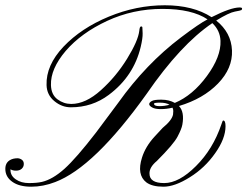

<svg xmlns="http://www.w3.org/2000/svg" viewBox="-168 -704 934 725"><path d="M413.6 -312.5Q413.6 -303.2 433.6 -303.2Q453.6 -303.2 472.2 -308.6Q458.5 -316.4 436 -316.4Q413.6 -316.4 413.6 -312.5ZM442.4 -327.6Q470.2 -327.6 492.2 -315.4Q559.6 -343.8 613.3 -417Q667 -490.2 664.6 -549.8Q663.1 -588.9 633.8 -616.7Q513.7 -535.6 385.7 -349.6Q187.5 -72.3 40.5 -16.6Q-4.9 1 -50.3 1Q-95.7 1 -121.6 -17.6Q-147.9 -36.1 -147.9 -66.4Q-147.9 -96.2 -118.2 -104.5Q-109.9 -106.4 -102.1 -106.4Q-93.8 -106.4 -85.9 -101.1Q-78.1 -95.7 -78.1 -85Q-78.1 -74.2 -85.9 -66.9Q-93.8 -59.6 -107.4 -59.6Q-120.6 -59.6 -128.4 -64.9V-62Q-128.4 -40 -107.9 -26.4Q-87.9 -12.7 -58.6 -12.7Q-29.3 -12.7 -9.8 -17.1Q30.3 -26.4 75.2 -66.4Q120.1 -106.9 194.3 -203.1L278.8 -316.4Q383.3 -462.9 515.1 -562.5Q585.4 -615.7 615.7 -630.9Q556.6 -670.4 445.3 -670.4Q334 -670.4 236.3 -625Q138.7 -579.6 80.1 -511.7Q22.5 -443.8 24.4 -382.8Q25.4 -346.7 48.8 -329.1Q72.3 -311.5 101.1 -311.5Q155.3 -311.5 212.9 -363.3Q270.5 -415 312 -482.4Q353.5 -549.8 357.9 -587.4Q359.4 -604 364.3 -604Q369.1 -604.5 369.6 -600.6Q370.1 -596.7 370.6 -578.1Q371.1 -559.6 363.3 -526.9Q336.9 -416 242.7 -345.7Q180.2 -298.8 99.6 -298.8Q65.4 -298.8 37.1 -322.3Q8.8 -345.7 7.8 -382.8Q5.4 -457.5 71.8 -527.8Q138.7 -598.1 242.7 -641.1Q346.7 -684.1 454.1 -684.1Q561.5 -684.1 630.9 -639.2Q703.1 -675.8 736.8 -675.8Q746.1 -675.8 746.1 -671.9Q746.1 -668 743.7 -666Q740.7 -664.1 718.8 -660.2Q696.8 -656.2 648.4 -626.5Q705.1 -581.1 708 -513.7Q710.9 -446.3 655.3 -388.7Q599.6 -331.1 507.8 -303.7Q529.3 -281.2 520.5 -232.9Q517.6 -216.8 502.4 -188Q487.3 -159.2 424.3 -96.2Q395.5 -72.3 396.5 -48.3Q396.5 -12.7 452.1 -12.7Q507.8 -12.7 571.8 -76.7Q636.2 -140.6 668 -234.4Q672.4 -249 674.8 -249Q683.6 -249 683.6 -227.5Q683.6 -180.7 644.5 -125.5Q605.5 -69.8 548.8 -34.7Q492.2 1 449.2 1Q406.2 1 384.3 -15.6Q347.7 -44.4 368.2 -108.9Q381.3 -150.9 416 -188.5L446.3 -221.2Q481 -249.5 485.4 -271.5Q486.3 -277.8 486.3 -284.7Q486.3 -291.5 483.4 -297.4Q460.9 -292 439.5 -292Q418 -292 407.2 -297.9Q396.5 -303.7 395.5 -309.6Q394.5 -316.4 404.8 -322.3Q414.6 -328.1 442.4 -327.6Z"/></svg>

Font: PinyonScript
Style: Regular
Weight: 400
Designer: Nicole Fally
Foundry: Nicole Fally
Version: Version 1.005